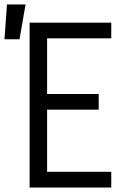

<svg xmlns="http://www.w3.org/2000/svg" viewBox="-60 -836 580 856"><path d="M-40 -661 -29 -816H54L27 -661ZM72 0V-735H436V-665H150V-417H380V-347H150V-70H436V0Z"/></svg>

Font: Iosevka Algr
Style: Regular
Weight: 400
Monospace: yes
Designer: Belleve Invis
Foundry: Belleve Invis
Version: Version 26.0.2; ttfautohint (v1.8.3)